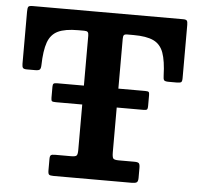

<svg xmlns="http://www.w3.org/2000/svg" viewBox="-53 -805 898 860"><g transform="rotate(5 396.0 -375.0)"><path d="M198.9 -415H594.3Q607.1 -415 610.3 -412Q613.5 -409 613.5 -398.5V-348.5Q613.5 -337.5 610.6 -333.8Q607.7 -330 593 -330H200.9Q186.2 -330 182.7 -333Q179.1 -336 179.1 -347.5V-398Q179.1 -408 182.7 -411.5Q186.2 -415 198.9 -415ZM194 -23V-74Q194 -87.5 198.5 -91.2Q203 -95 216 -95H290Q308.5 -95 313.8 -100.2Q319 -105.5 319 -125V-639.5Q319 -651 315 -655.5Q311 -660 299.5 -660H271.5Q213.5 -660 181.5 -644.8Q149.5 -629.5 136.2 -592.5Q123 -555.5 121.5 -489.5Q121 -474.5 116.2 -469.8Q111.5 -465 95.5 -465H58Q44.5 -465 40.5 -470Q36.5 -475 36.5 -488V-722.5Q36.5 -739 39.8 -744.5Q43 -750 59.5 -750H736Q749 -750 752.8 -745.2Q756.5 -740.5 756.5 -726.5V-487Q756.5 -472 751.8 -468.5Q747 -465 731.5 -465H696Q679 -465 675 -470.2Q671 -475.5 671 -490.5Q669 -556.5 655.8 -593.2Q642.5 -630 610.8 -645Q579 -660 521.5 -660H493Q480.5 -660 477.2 -655.2Q474 -650.5 474 -638.5V-129.5Q474 -108 478.5 -101.5Q483 -95 504 -95H574Q590 -95 594.5 -90Q599 -85 599 -69V-24.5Q599 -8 592.2 -4Q585.5 0 570.5 0H219Q203.5 0 198.8 -3.8Q194 -7.5 194 -23Z"/></g></svg>

Font: Besley*
Style: Bold
Weight: 700
Designer: Owen Earl
Foundry: indestructible type*
Version: Version 2.000; ttfautohint (v1.8.3)